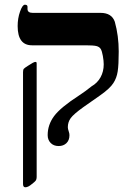

<svg xmlns="http://www.w3.org/2000/svg" viewBox="-20 -608 575 818"><path d="M136.2 145Q136.2 156.2 131.8 161.9Q127.4 167.5 116.2 175.8Q100.1 189.9 87.9 189.9Q78.1 189.9 78.1 175.8V-300.8Q78.1 -311 81.5 -314.9Q85 -318.8 98.1 -327.1Q124 -344.2 129.9 -344.2Q133.8 -344.2 135 -342.8Q136.2 -341.3 136.2 -336.9ZM408.2 -553.2Q456.1 -553.2 469.2 -515.1Q485.8 -455.6 485.8 -388.2Q485.8 -332 481.4 -303.7Q477.1 -275.4 462.9 -253.9Q448.7 -231.4 407.2 -202.1Q375 -180.2 334.2 -150.9Q293.5 -121.6 281.2 -104.7Q269 -87.9 269 -65.9Q269 -59.1 272.5 -49.3Q275.9 -39.6 275.9 -32.2Q275.9 -10.3 262.9 2Q250 14.2 230 14.2Q208.5 14.2 195.8 1Q183.1 -12.2 183.1 -32.2Q183.1 -76.2 210.2 -113Q237.3 -149.9 317.4 -201.7Q345.7 -220.2 370.1 -240.2Q395 -254.4 408.4 -278.8Q421.9 -303.2 421.9 -334Q421.9 -348.6 418.2 -369.6Q414.6 -390.6 408.9 -399.7Q403.3 -408.7 390.4 -411.9Q377.4 -415 344.2 -415H116.2Q55.2 -415 55.2 -497.1Q55.2 -529.8 65.4 -558.8Q75.7 -587.9 85.9 -587.9Q97.2 -587.9 97.2 -579.1V-569.8Q97.2 -553.2 119.1 -553.2Z"/></svg>

Font: Liberation Serif
Style: Bold
Weight: 700
Designer: Steve Matteson
Foundry: Ascender Corporation
Version: Version 2.1.5